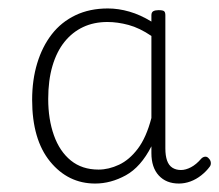

<svg xmlns="http://www.w3.org/2000/svg" viewBox="-20 -1178 519 454"><path d="M205 -744Q141 -744 98.5 -796Q56 -848 56 -942Q56 -989 68 -1028.5Q80 -1068 102.5 -1097Q125 -1126 158.5 -1142Q192 -1158 235 -1158Q260 -1158 286 -1150.5Q312 -1143 338 -1127V-1142Q338 -1149 342.5 -1151.5Q347 -1154 355 -1154Q365 -1154 368 -1151.5Q371 -1149 371 -1142V-827Q371 -810 375 -798.5Q379 -787 387.5 -781.5Q396 -776 408 -776Q419 -776 431.5 -782.5Q444 -789 456 -803Q460 -807 465 -807.5Q470 -808 474 -803Q478 -799 478.5 -793.5Q479 -788 476 -784Q468 -773 456 -763.5Q444 -754 430.5 -749Q417 -744 403 -744Q373 -744 355.5 -763Q338 -782 338 -816Q338 -820 338 -824Q338 -828 338 -832Q313 -783 277.5 -763.5Q242 -744 205 -744ZM94 -944Q94 -896 107.5 -858Q121 -820 147.5 -798.5Q174 -777 213 -777Q237 -777 261.5 -788.5Q286 -800 306 -826.5Q326 -853 338 -899V-1093Q310 -1112 284 -1119Q258 -1126 234 -1126Q202 -1126 176.5 -1114Q151 -1102 132.5 -1079Q114 -1056 104 -1022Q94 -988 94 -944Z"/></svg>

Font: Playwrite CL Thin
Style: Regular
Weight: 100
Designer: Veronika Burian, José Scaglione
Foundry: TypeTogether
Version: Version 1.002